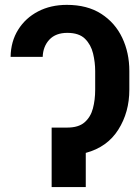

<svg xmlns="http://www.w3.org/2000/svg" viewBox="-20 -757 566 777"><path d="M189 0V-240.7H252.4Q297.9 -240.7 322.3 -262Q346.7 -283.2 356 -318.1Q365.2 -353 365.2 -394V-469.7Q365.2 -504.4 356.7 -540.3Q348.1 -576.2 324 -600.1Q299.8 -624 252.4 -624Q205.6 -624 179.9 -596.7Q154.3 -569.3 152.8 -526.9H22.9Q23.9 -589.4 53.5 -636.7Q83 -684.1 134 -710.7Q185.1 -737.3 250.5 -737.3Q333 -737.3 389.4 -701.2Q445.8 -665 474.6 -604.2Q503.4 -543.5 503.4 -469.7V-394Q503.4 -302.7 458.7 -232.2Q414.1 -161.6 327.1 -138.2V0Z"/></svg>

Font: Inter Tight SemiBold
Style: Regular
Weight: 600
Designer: Rasmus Andersson
Foundry: rsms
Version: Version 3.004; ttfautohint (v1.8.4.7-5d5b)